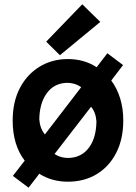

<svg xmlns="http://www.w3.org/2000/svg" viewBox="-20 -821 632 894"><path d="M554 -260Q554 -316 539.5 -363Q525 -410 498 -446L553 -518L480 -573Q469 -559 456 -542Q443 -525 430 -508Q372 -546 296 -546Q222 -546 163.5 -510Q105 -474 72 -410Q39 -346 39 -260Q39 -146 95 -73L40 -2L113 53L163 -12Q221 25 296 25Q373 25 431 -10.5Q489 -46 521.5 -110Q554 -174 554 -260ZM163 -265Q164 -339 196.5 -385Q229 -431 285 -435Q327 -437 358 -415L189 -195Q166 -223 163 -265ZM429 -256Q428 -181 396 -136Q364 -91 308 -86Q266 -83 234 -104L404 -324Q426 -298 429 -256ZM363 -801 195 -627 259 -564 447 -719Z"/></svg>

Font: Repo DemiBold
Style: Regular
Weight: 600
Designer: Stefan Peev
Foundry: Context Ltd
Version: Version 1.502